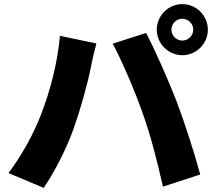

<svg xmlns="http://www.w3.org/2000/svg" viewBox="-20 -876 1040 932"><path d="M812 -732C812 -761 836 -785 865 -785C894 -785 918 -761 918 -732C918 -703 894 -679 865 -679C836 -679 812 -703 812 -732ZM741 -732C741 -664 797 -608 865 -608C933 -608 989 -664 989 -732C989 -800 933 -856 865 -856C797 -856 741 -800 741 -732ZM178 -317C143 -226 83 -117 21 -36L192 36C242 -36 304 -156 339 -256C370 -344 407 -475 421 -550C425 -573 439 -633 448 -665L271 -702C259 -568 223 -433 178 -317ZM672 -328C711 -219 742 -98 771 30L952 -29C924 -133 871 -296 838 -382C803 -473 732 -636 689 -716L527 -664C569 -587 635 -434 672 -328Z"/></svg>

Font: Noto Sans CJK KR Black
Style: Regular
Weight: 900
Designer: Ryoko NISHIZUKA (kana & ideographs); Paul D. Hunt (Latin, Greek & Cyrillic); Wenlong ZHANG (bopomofo); Sandoll Communica
Foundry: Adobe Systems Incorporated
Version: Version 1.004;PS 1.004;hotconv 1.0.82;makeotf.lib2.5.63406